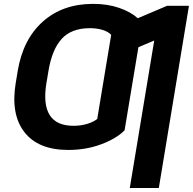

<svg xmlns="http://www.w3.org/2000/svg" viewBox="-20 -757 986 982"><path d="M946.4 -727.3 792.3 204.5H643.8L768.8 -549.7L687.9 -515.6L652.3 -301.8L617.2 -90.6Q576.7 -49 498.8 -19.5Q420.8 9.9 329.2 9.9Q175.4 9.9 104.6 -81.5Q33.7 -172.9 60.7 -334.5L66.1 -366.5L70.3 -392.8Q97.3 -555.8 199 -646.5Q300.8 -737.2 456 -737.2Q530.5 -737.2 589.8 -716.6Q649.1 -696 684.7 -663.7L834.5 -727.3ZM218.4 -339.5 217.7 -334.5Q181.1 -113.6 355.8 -113.6Q392.8 -113.6 424.7 -123Q456.7 -132.5 477.3 -148.4L524.1 -431.1L548.7 -578.8Q533 -595.5 504.1 -604.2Q475.1 -612.9 440 -612.9Q345.2 -612.9 295.5 -558.2Q245.7 -503.6 227.6 -392.8L218.8 -339.5Z"/></svg>

Font: Karasuma Gothic
Style: Bold Italic
Weight: 700
Italic angle: 9.39998°
Designer: Rasmus Andersson / Ryoko Nishizuka
Foundry: Genbu
Version: Version 1.00